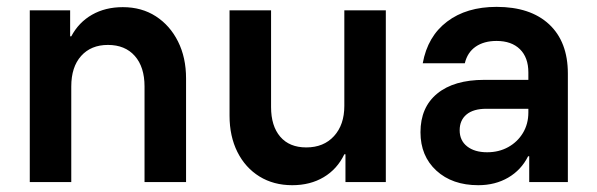

<svg xmlns="http://www.w3.org/2000/svg" viewBox="-20 -530 1737 559"><path d="M66.7 0V-500H184.2V-424.2H187.5Q209.2 -465 247.9 -487.1Q286.7 -509.2 337.5 -509.2Q392.5 -509.2 433.8 -482.5Q475 -455.8 498.3 -409.2Q521.7 -362.5 521.7 -301.7V0H400.8V-278.3Q400.8 -335 372.5 -367.1Q344.2 -399.2 294.2 -399.2Q245 -399.2 216.2 -367.1Q187.5 -335 187.5 -278.3V0Z M830.8 9.2Q776.7 9.2 735.4 -16.2Q694.2 -41.7 671.2 -87.5Q648.3 -133.3 648.3 -193.3V-500H769.2V-218.3Q769.2 -163.3 795.8 -132.1Q822.5 -100.8 871.7 -100.8Q922.5 -100.8 952.5 -133.8Q982.5 -166.7 982.5 -221.7V-500H1103.3V0H985.8V-80.8H982.5Q961.7 -37.5 922.5 -14.2Q883.3 9.2 830.8 9.2Z M1372.5 9.2Q1296.7 9.2 1250.4 -33.3Q1204.2 -75.8 1204.2 -145Q1204.2 -217.5 1252.9 -257.5Q1301.7 -297.5 1390 -297.5H1518.3V-319.2Q1518.3 -362.5 1493.8 -386.7Q1469.2 -410.8 1425.8 -410.8Q1389.2 -410.8 1365 -394.2Q1340.8 -377.5 1333.3 -345.8H1210.8Q1225 -424.2 1281.7 -467.1Q1338.3 -510 1425.8 -510Q1524.2 -510 1578.8 -459.2Q1633.3 -408.3 1633.3 -315.8V0H1520.8V-75H1517.5Q1497.5 -35 1459.6 -12.9Q1421.7 9.2 1372.5 9.2ZM1398.3 -86.7Q1432.5 -86.7 1459.6 -101.7Q1486.7 -116.7 1502.5 -142.9Q1518.3 -169.2 1518.3 -202.5V-213.3H1395.8Q1358.3 -213.3 1338.3 -196.7Q1318.3 -180 1318.3 -150.8Q1318.3 -120.8 1340 -103.8Q1361.7 -86.7 1398.3 -86.7Z"/></svg>

Font: Funnel Sans Light SemiBold
Style: Regular
Weight: 600
Version: Version 1.000